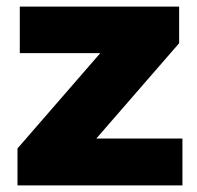

<svg xmlns="http://www.w3.org/2000/svg" viewBox="-20 -562 596 582"><path d="M33 0V-112L337 -462L369 -401H40V-542H523V-431L218 -80L186 -142H533V0Z"/></svg>

Font: MOST Montserrat ExtraBold
Style: Regular
Weight: 800
Designer: Julieta Ulanovsky
Foundry: Julieta Ulanovsky
Version: Version 8.000;March 11, 2024;FontCreator 15.0.0.2926 64-bit